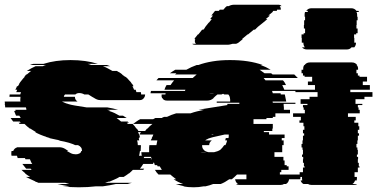

<svg xmlns="http://www.w3.org/2000/svg" viewBox="-29 -785 1601 815"><path d="M620 -89H579Q573 -79 565 -69H583Q582 -67 579 -64H535Q531 -60 527.5 -56.5Q524 -53 519 -49H518Q513 -45 507.5 -41.5Q502 -38 496 -34H478Q469 -28 458 -23.5Q447 -19 436 -14H432Q429 -13 425.5 -12Q422 -11 417 -9H531Q527 -8 522.5 -7Q518 -6 513 -4H463Q450 -1 436 1.5Q422 4 407 6H377Q361 8 343 9Q325 10 305 10Q286 10 269.5 9Q253 8 238 6H267Q253 4 240 1.5Q227 -1 215 -4H265L248 -9H134Q131 -11 127.5 -12Q124 -13 120 -14H123Q112 -19 101.5 -24Q91 -29 81 -34H99Q93 -38 87.5 -41.5Q82 -45 77 -49H79Q74 -53 70 -56.5Q66 -60 62 -64H105Q104 -66 103 -67Q102 -68 101 -69H82Q78 -74 74 -79Q70 -84 66 -89H108Q104 -94 102 -99.5Q100 -105 98 -109H79Q77 -113 77 -114H46L43 -124H20Q19 -127 19 -133Q19 -141 20 -144H27Q32 -156 43 -159H41Q43 -160 48 -160H226Q227 -160 228.5 -159.5Q230 -159 231 -159H233Q241 -157 247.5 -153Q254 -149 261 -144H255Q263 -139 272 -134.5Q281 -130 293 -130Q301 -130 308 -133.5Q315 -137 316 -144H319V-145Q319 -154 315 -159Q311 -165 302 -169H290Q280 -174 263.5 -179Q247 -184 218 -189H227L211 -192Q203 -194 195 -195.5Q187 -197 179 -199H183L166 -204H168Q155 -208 143 -213Q131 -218 120 -224H124L100 -239H98Q91 -244 85.5 -249Q80 -254 75 -259H54Q53 -261 52 -262Q51 -263 50 -264H59Q56 -267 55 -269H27L16 -284H59L53 -294H39Q34 -305 31 -314H37Q37 -316 36.5 -317Q36 -318 36 -319H83Q83 -323 81 -329H-7Q-7 -333 -7.5 -336.5Q-8 -340 -9 -344H-8L-9 -354H58Q57 -356 57 -359Q57 -363 57.5 -366.5Q58 -370 58 -374H11L12 -384H57L60 -394H40Q41 -396 42 -399Q43 -402 44 -404H36Q38 -408 40 -411.5Q42 -415 43 -419H47L53 -429H52Q54 -433 57 -436.5Q60 -440 63 -444Q66 -448 69 -451.5Q72 -455 76 -459H74L79 -464H78Q79 -466 80.5 -467Q82 -468 83 -469H85L97 -479Q99 -481 100.5 -482Q102 -483 104 -484H85Q102 -495 122 -504H153Q156 -506 159 -507Q162 -508 166 -509H98Q102 -511 105.5 -512Q109 -513 113 -514H156Q181 -522 209.5 -526Q238 -530 270 -530Q303 -530 332 -526Q361 -522 386 -514H343Q347 -513 350.5 -512Q354 -511 358 -509H425L439 -504H408Q419 -500 429 -494.5Q439 -489 448 -484H467L475 -479H476Q480 -477 483.5 -474Q487 -471 490 -469H489L495 -464H496L502 -459H504Q513 -452 519 -444Q527 -437 531 -429H532L538 -419H533Q535 -415 537 -411.5Q539 -408 540 -404H547L550 -394H569L570 -387V-384H587Q587 -380 585 -374Q578 -360 565 -360H397Q387 -360 378.5 -364.5Q370 -369 362 -374Q355 -379 346 -384H329Q319 -390 307 -390Q297 -390 291 -384H247Q242 -379 242 -374H289Q289 -369 291 -364Q293 -359 300 -354H234Q239 -352 245 -349Q251 -346 260 -344H259Q271 -340 289.5 -337Q308 -334 333 -330Q335 -330 336.5 -329.5Q338 -329 339 -329H427Q439 -327 450.5 -324.5Q462 -322 472 -319H425Q429 -318 432.5 -317Q436 -316 440 -314H434Q447 -310 457.5 -305Q468 -300 478 -294H493L509 -284H466Q471 -280 476 -276.5Q481 -273 485 -269H513L518 -264H509L514 -259H534Q545 -248 550 -239H552Q555 -235 557 -231.5Q559 -228 561 -224H557Q559 -219 561.5 -214Q564 -209 565 -204H562L564 -199H560Q561 -197 561 -194Q561 -191 562 -189H553Q556 -179 556 -169H569V-162Q569 -158 568.5 -153.5Q568 -149 568 -144H565Q564 -139 563.5 -134Q563 -129 561 -124H584Q584 -119 581 -114H613Q611 -110 611 -109H630Q628 -104 625.5 -99Q623 -94 620 -89Z M1159 -54V-44H1246V-27Q1246 -25 1245 -24H1198Q1196 -10 1185 -4H1176Q1171 0 1162 0H987Q978 0 973 -4H981Q971 -11 969 -24H1017V-44H977Q972 -39 966.5 -34Q961 -29 955 -24H944Q926 -11 908 -4H876Q869 -1 860.5 1.5Q852 4 843 6H835Q825 8 814.5 9Q804 10 793 10Q781 10 769.5 9Q758 8 747 6H755Q745 4 735.5 1.5Q726 -1 717 -4H748Q726 -12 708 -24H719Q712 -29 706 -34Q700 -39 694 -44H644L635 -54Q634 -56 632 -59Q630 -62 628 -64H658Q656 -68 653.5 -71.5Q651 -75 649 -79H640Q640 -80 638 -84H629L626 -89H627L621 -104H616Q615 -108 614 -111.5Q613 -115 612 -119H574Q571 -130 571 -139H604V-149Q604 -154 604 -159.5Q604 -165 605 -169H635Q636 -174 637 -179.5Q638 -185 639 -189H611L613 -194H614L616 -199H615Q617 -203 619 -206.5Q621 -210 622 -214H563L569 -224H547Q550 -227 551 -229H587Q589 -231 591 -234Q593 -237 595 -239H597Q607 -251 618 -259H536Q543 -264 550.5 -269.5Q558 -275 566 -279H621L630 -284H658Q660 -286 663 -287Q666 -288 668 -289H680Q698 -298 719 -304H780Q794 -309 808.5 -312.5Q823 -316 839 -319H814L830 -322L936 -339V-344H987V-349H891V-354H948Q948 -359 948 -362.5Q948 -366 947 -369Q946 -378 940 -384H923Q922 -385 918 -387L911 -384H894Q890 -381 886 -377.5Q882 -374 877 -369H878Q867 -358 850 -358H680Q665 -358 660 -369H659Q656 -374 657 -380V-384H673Q674 -386 674 -389H610Q610 -393 612 -399H756Q756 -400 758 -404H669Q672 -414 678 -424H695Q698 -429 702 -434Q706 -439 710 -444H635L644 -454H789Q793 -458 797.5 -461.5Q802 -465 806 -469H714L720 -474H692Q697 -478 703 -481.5Q709 -485 715 -489H762Q783 -501 806 -509H813Q840 -519 873.5 -524.5Q907 -530 947 -530Q1029 -530 1086 -509H1078Q1089 -505 1099.5 -500Q1110 -495 1120 -489H1073L1094 -474H1122L1128 -469H1220L1235 -454H1090Q1092 -452 1094 -449Q1096 -446 1098 -444H1172Q1176 -440 1179.5 -434.5Q1183 -429 1185 -424H1169L1178 -404H1267Q1269 -400 1269 -399H1125Q1127 -397 1127.5 -394Q1128 -391 1129 -389H1162Q1162 -388 1162.5 -387Q1163 -386 1163 -384H1180L1186 -354H1128Q1128 -353 1128.5 -352Q1129 -351 1129 -349H1225V-344H1175V-339Q1176 -334 1176 -329Q1176 -324 1176 -319H1202V-304H1140V-289H1129V-284H1102V-279H1047V-259H1129V-239H1127V-229H1091V-224H1113V-214H1179V-199H1167V-189H1175V-169H1169V-139H1136V-119H1174V-104H1179V-84H1188V-79H1196V-64H1165V-54ZM869 -390Q862 -390 859 -389H880Q877 -390 869 -390ZM876 -216 867 -214H876ZM842 -189H870Q859 -181 859 -169H829V-166Q829 -156 836 -149Q841 -142 856 -139H880Q895 -142 906 -149Q915 -157 923 -169H928Q930 -174 932 -178.5Q934 -183 935 -189H927Q927 -191 927.5 -192Q928 -193 928 -194H929V-199H941Q942 -203 942 -206.5Q942 -210 942 -214H925L876 -203Q872 -202 868.5 -201Q865 -200 862 -199Q859 -198 856 -197Q853 -196 851 -194H850Q848 -193 846 -192Q844 -191 842 -189ZM847 -139H822Q826 -138 834 -138Q837 -138 840.5 -138Q844 -138 847 -139ZM1166 -759H1158Q1163 -754 1163 -745V-744H1147Q1147 -741 1146 -739H1131L1127 -733L1110 -719H1117L1099 -704H1106L1088 -689L1063 -669H1064L1058 -664H1059L1053 -659H1048L1024 -639H1022L998 -619H1002L993 -612Q989 -608 984 -604.5Q979 -601 973 -599H958Q954 -598 948.5 -596.5Q943 -595 936 -595H799Q791 -595 787 -599H803Q798 -604 798 -611Q798 -615 800 -619H796Q798 -623 799 -624L811 -639H813L829 -659H834L839 -664H838L842 -669H841L857 -689H858L870 -704H863L875 -719H868L884 -739H900L904 -744H919L921 -746Q928 -755 934 -759H942Q952 -765 966 -765H1152Q1162 -765 1166 -759Z M1252 -604V-624H1251V-639H1260V-644H1266V-664H1261V-679H1262V-699H1266V-714H1264V-723Q1264 -731 1266 -734H1276L1279 -739H1271Q1279 -750 1293 -750H1462Q1476 -750 1484 -739H1492L1495 -734H1484Q1487 -730 1487 -723V-714H1489V-699H1485V-679H1484V-664H1489V-644H1483V-639H1474V-624H1475V-604H1482V-602Q1482 -593 1475 -584H1463Q1456 -575 1443 -575H1274Q1261 -575 1253 -584H1265Q1259 -592 1259 -602V-604ZM1458 -394H1552V-374H1518V-364H1480V-344H1509V-339H1490V-329H1493V-319H1498V-304H1448V-289H1481V-274H1475V-264H1492V-249H1496V-234H1490V-219H1495V-209H1490V-189H1488V-174H1484V-159H1488V-149H1490V-129H1486V-119H1491V-109H1490V-94H1494V-79H1497V-74H1490V-54H1476V-34H1486V-27Q1486 -22 1485 -19H1478Q1475 -9 1467 -4H1487Q1482 0 1472 0H1293Q1284 0 1279 -4H1259Q1250 -9 1247 -19H1254Q1253 -22 1253 -27V-34H1243V-54H1257V-74H1264V-79H1261V-94H1257V-109H1258V-119H1253V-129H1257V-149H1255V-159H1251V-174H1255V-189H1257V-209H1262V-219H1257V-234H1263V-249H1259V-264H1242V-274H1248V-289H1215V-304H1265V-319H1260V-329H1257V-339H1276V-344H1247V-364H1285V-374H1319V-394H1225V-404H1308V-424H1278V-439H1296V-459H1264V-464H1257V-474H1251V-489H1258V-493Q1258 -504 1263 -509H1264Q1272 -520 1286 -520H1465Q1479 -520 1487 -509H1485Q1491 -503 1491 -493V-489H1484V-474H1490V-464H1497V-459H1529V-439H1511V-424H1541V-404H1458Z"/></svg>

Font: Rubik Glitch
Style: Regular
Weight: 400
Designer: Hubert and Fischer, NaN
Foundry: Hubert and Fischer, NaN
Version: Version 2.200